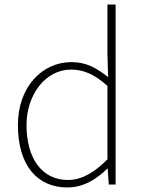

<svg xmlns="http://www.w3.org/2000/svg" viewBox="-20 -814 635 847"><path d="M277 13C350 13 409 -26 453 -70H455L460 0H490V-794H454V-573L457 -474C403 -516 359 -540 295 -540C167 -540 59 -432 59 -262C59 -84 145 13 277 13ZM280 -20C163 -20 97 -118 97 -262C97 -398 182 -507 293 -507C348 -507 396 -487 454 -435V-111C396 -53 341 -20 280 -20Z"/></svg>

Font: Noto Sans Japanese Thin
Style: Regular
Weight: 100
Designer: Ryoko NISHIZUKA (kana & ideographs); Paul D. Hunt (Latin, Greek & Cyrillic); Wenlong ZHANG (bopomofo); Sandoll Communica
Foundry: Adobe Systems Incorporated
Version: Version 1.000;PS 1;hotconv 1.0.78;makeotf.lib2.5.61930